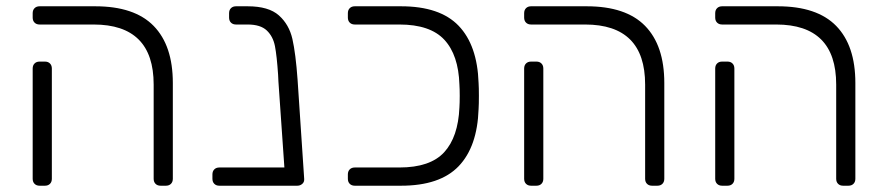

<svg xmlns="http://www.w3.org/2000/svg" viewBox="-20 -591 2820 611"><path d="M491 0Q481 0 475 -6Q469 -12 469 -22V-322Q469 -513 278 -513H106Q96 -513 90 -519Q84 -525 84 -535V-549Q84 -559 90 -565Q96 -571 106 -571H283Q408 -571 469 -508.5Q530 -446 530 -327V-22Q530 -12 524 -6Q518 0 508 0ZM106 0Q96 0 90 -6Q84 -12 84 -22V-373Q84 -383 90 -389Q96 -395 106 -395H123Q133 -395 139 -389Q145 -383 145 -373V-22Q145 -12 139 -6Q133 0 123 0Z M948 -19Q948 -11 941.5 -5.5Q935 0 926 0H678Q668 0 662 -6Q656 -12 656 -22V-36Q656 -46 662 -52Q668 -58 678 -58H885L866 -332L865 -353Q861 -413 855 -444Q849 -475 829 -494Q809 -513 768 -513H731Q721 -513 715 -519Q709 -525 709 -535V-549Q709 -559 715 -565Q721 -571 731 -571H768Q835 -571 867.5 -542Q900 -513 910.5 -467Q921 -421 927 -337L948 -22Z M1109 0Q1099 0 1093 -6Q1087 -12 1087 -22V-36Q1087 -46 1093 -52Q1099 -58 1109 -58H1251Q1349 -58 1393.5 -106.5Q1438 -155 1442 -249Q1443 -264 1443 -286Q1443 -307 1442 -322Q1439 -416 1394 -464.5Q1349 -513 1251 -513H1109Q1099 -513 1093 -519Q1087 -525 1087 -535V-549Q1087 -559 1093 -565Q1099 -571 1109 -571H1256Q1380 -571 1439.5 -509Q1499 -447 1503 -327Q1504 -312 1504 -286Q1504 -259 1503 -244Q1499 -124 1439.5 -62Q1380 0 1256 0Z M2055 0Q2045 0 2039 -6Q2033 -12 2033 -22V-322Q2033 -513 1842 -513H1670Q1660 -513 1654 -519Q1648 -525 1648 -535V-549Q1648 -559 1654 -565Q1660 -571 1670 -571H1847Q1972 -571 2033 -508.5Q2094 -446 2094 -327V-22Q2094 -12 2088 -6Q2082 0 2072 0ZM1670 0Q1660 0 1654 -6Q1648 -12 1648 -22V-373Q1648 -383 1654 -389Q1660 -395 1670 -395H1687Q1697 -395 1703 -389Q1709 -383 1709 -373V-22Q1709 -12 1703 -6Q1697 0 1687 0Z M2663 0Q2653 0 2647 -6Q2641 -12 2641 -22V-322Q2641 -513 2450 -513H2278Q2268 -513 2262 -519Q2256 -525 2256 -535V-549Q2256 -559 2262 -565Q2268 -571 2278 -571H2455Q2580 -571 2641 -508.5Q2702 -446 2702 -327V-22Q2702 -12 2696 -6Q2690 0 2680 0ZM2278 0Q2268 0 2262 -6Q2256 -12 2256 -22V-373Q2256 -383 2262 -389Q2268 -395 2278 -395H2295Q2305 -395 2311 -389Q2317 -383 2317 -373V-22Q2317 -12 2311 -6Q2305 0 2295 0Z"/></svg>

Font: Rubik AZ
Style: Regular
Weight: 300
Designer: Hubert and Fischer
Foundry: Hubert & Fischer
Version: Version 2.000